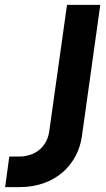

<svg xmlns="http://www.w3.org/2000/svg" viewBox="-20 -765 433 785"><path d="M60 0C206 0 299 -92 315 -209L390 -745H254L181 -226C172 -165 124 -125 59 -125H18L1 0Z"/></svg>

Font: Plus Jakarta Sans
Style: Bold Italic
Weight: 700
Italic angle: -8°
Designer: Gumpita Rahayu
Foundry: Tokotype
Version: Version 2.071;gftools[0.9.30]